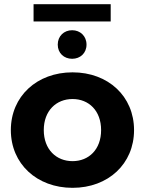

<svg xmlns="http://www.w3.org/2000/svg" viewBox="-20 -893 695 921"><path d="M141 -790H511V-873H141ZM326 -611C365 -611 395 -638 395 -679C395 -720 365 -748 326 -748C287 -748 257 -720 257 -679C257 -638 287 -611 326 -611ZM328 8C499 8 623 -107 623 -269C623 -431 499 -546 328 -546C157 -546 32 -431 32 -269C32 -107 157 8 328 8ZM328 -120C250 -120 190 -176 190 -269C190 -362 250 -418 328 -418C406 -418 465 -362 465 -269C465 -176 406 -120 328 -120Z"/></svg>

Font: AWKNG-Font
Style: Bold
Weight: 700
Designer: Awakening Church
Foundry: Awakening Church
Version: Version 1.700;PS 001.700;hotconv 1.0.88;makeotf.lib2.5.64775